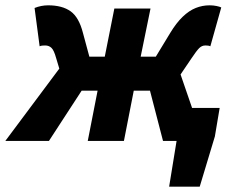

<svg xmlns="http://www.w3.org/2000/svg" viewBox="-71 -530 889 722"><path d="M565 172 593 0H565L589 -124H755L737 -17L680 172ZM-51 0 152 -272 140 -312Q132 -341 122.5 -350Q113 -359 99 -359Q92 -359 87.5 -358.5Q83 -358 78 -356L59 -500Q84 -510 110 -510Q163 -510 194.5 -487.5Q226 -465 241 -406L265 -317H323L359 -498H495L458 -317H515L569 -406Q592 -444 616 -467Q640 -490 665 -500Q690 -510 717 -510Q731 -510 743 -507.5Q755 -505 761 -502L720 -356Q716 -358 711 -358.5Q706 -359 701 -359Q688 -359 678 -349Q668 -339 650 -312L608 -250L694 0H542L493 -189H432L395 0H259L296 -189H236L113 0Z"/></svg>

Font: Source Sans 3 ExtraBold
Style: Italic
Weight: 800
Italic angle: -11°
Version: Version 3.052;hotconv 1.1.0;makeotfexe 2.6.0